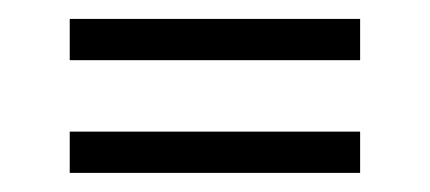

<svg xmlns="http://www.w3.org/2000/svg" viewBox="-20 -474 450 201"><path d="M357 -454.2H53V-411H357ZM357 -336.2H53V-293H357Z"/></svg>

Font: Emberly Black
Style: Regular
Weight: 900
Designer: Rajesh Rajput
Foundry: Rajesh Rajput
Version: Version 1.000